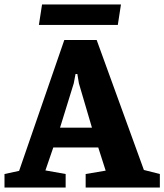

<svg xmlns="http://www.w3.org/2000/svg" viewBox="-28 -834 731 854"><path d="M-8 0V-60L57 -74L258 -656H402L612 -78L683 -60V0H353V-60L442 -75L409 -178H209L174 -76L264 -60V0ZM239 -266H381L323 -463L316 -505H308L300 -463ZM145 -723 159 -814H510L496 -723Z"/></svg>

Font: Faustina Light ExtraBold
Style: Regular
Weight: 800
Version: Version 1.200